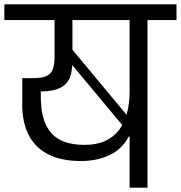

<svg xmlns="http://www.w3.org/2000/svg" viewBox="-56 -860 829 880"><path d="M538 0V-234H534Q503 -176 447 -149.5Q391 -123 321 -122Q227 -121 165.5 -152.5Q104 -184 75 -242Q46 -300 46 -378V-502H97Q135 -502 156 -511Q177 -520 185.5 -541.5Q194 -563 194 -600V-768H-36V-840H753V-768H620V0ZM131 -441Q130 -405 133.5 -369Q137 -333 148.5 -302Q160 -271 182 -247Q204 -223 241 -209.5Q278 -196 333 -196Q387 -196 426 -214Q465 -232 489.5 -264Q514 -296 526 -341Q538 -386 538 -440V-768H276V-581Q276 -553 271 -527.5Q266 -502 252 -483Q238 -464 208.5 -452.5Q179 -441 131 -441ZM210 -640 256 -656 573 -275 525 -262Z"/></svg>

Font: Matangi Medium
Style: Regular
Weight: 500
Designer: Prashant Pant
Foundry: The Graphic Ant
Version: Version 3.002